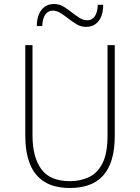

<svg xmlns="http://www.w3.org/2000/svg" viewBox="-20 -925 698 957"><path d="M329 12Q250.5 12 201.2 -19Q152 -50 129 -108.2Q106 -166.5 106 -249V-700H142V-251Q142 -142 185.8 -82Q229.5 -22 329 -22Q378.5 -22 421.2 -41Q464 -60 490 -109.5Q516 -159 516 -251V-700H552V-249Q552 -179 536.8 -129.2Q521.5 -79.5 492.5 -48.2Q463.5 -17 422.2 -2.5Q381 12 329 12ZM408.5 -791Q382.5 -791 360.5 -804.8Q338.5 -818.5 318 -834.5Q299.5 -849 280.8 -860.5Q262 -872 242.5 -872Q219.5 -872 205.8 -852.2Q192 -832.5 190.5 -795H163.5Q163.5 -827 173.2 -851.8Q183 -876.5 202 -890.8Q221 -905 249.5 -905Q276 -905 297.8 -891.5Q319.5 -878 339.5 -862Q358 -847.5 376.5 -835.8Q395 -824 415.5 -824Q439 -824 452.5 -843.8Q466 -863.5 467.5 -901H494.5Q494.5 -869 485 -844.2Q475.5 -819.5 456.2 -805.2Q437 -791 408.5 -791Z"/></svg>

Font: Overpass Thin
Style: Regular
Weight: 250
Designer: Delve Withrington, Dave Bailey, Thomas Jockin
Foundry: Delve Fonts LLC
Version: Version 4.000